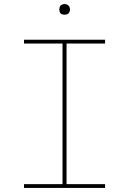

<svg xmlns="http://www.w3.org/2000/svg" viewBox="-20 -932 640 952"><path d="M99 0V-19H290V-716H99V-735H501V-716H310V-19H501V0ZM300 -859Q295 -859 289.5 -860.5Q284 -862 280.5 -865.5Q277 -869 275.5 -874.5Q274 -880 274 -885Q274 -890 275.5 -895.5Q277 -901 280.5 -904.5Q284 -908 289.5 -910Q295 -912 300 -912Q305 -912 310.5 -910Q316 -908 319.5 -904.5Q323 -901 325 -895.5Q327 -890 327 -885Q327 -880 325 -874.5Q323 -869 319.5 -865.5Q316 -862 310.5 -860.5Q305 -859 300 -859Z"/></svg>

Font: Iosevka Curly Thin Extended
Style: Regular
Weight: 100
Width: 7
Monospace: yes
Designer: Belleve Invis
Foundry: Belleve Invis
Version: Version 11.1.0; ttfautohint (v1.8.3)